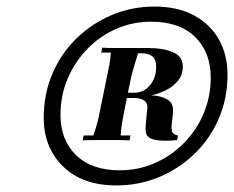

<svg xmlns="http://www.w3.org/2000/svg" viewBox="-20 -818 712 584"><path d="M334 -254Q231 -254 172 -311.5Q113 -369 113 -460Q113 -532 139.5 -594Q166 -656 213 -701.5Q260 -747 320.5 -772.5Q381 -798 450 -798Q520 -798 569.5 -771.5Q619 -745 645.5 -698.5Q672 -652 672 -591Q672 -519 645.5 -457.5Q619 -396 572 -350.5Q525 -305 464 -279.5Q403 -254 334 -254ZM344 -300Q401 -300 451 -322Q501 -344 539.5 -383Q578 -422 599.5 -473Q621 -524 621 -582Q621 -659 573.5 -705.5Q526 -752 440 -752Q383 -752 333 -730Q283 -708 245 -668.5Q207 -629 185.5 -578Q164 -527 164 -468Q164 -392 211.5 -346Q259 -300 344 -300ZM521 -406Q521 -402 520.5 -399Q520 -396 518 -392Q512 -391 502.5 -390.5Q493 -390 483 -390Q454 -390 440.5 -396Q427 -402 424.5 -412.5Q422 -423 423 -435L428 -489Q430 -503 419.5 -511.5Q409 -520 387 -520H366L357 -476Q354 -459 351 -442Q348 -425 347 -406H377Q376 -403 376 -400Q376 -397 374 -391Q358 -392 338 -392Q318 -392 302 -392Q288 -392 268 -392Q248 -392 232 -391Q232 -400 235 -406H264Q270 -423 275 -441Q280 -459 283 -476L306 -588Q309 -603 312.5 -620Q316 -637 317 -658H288Q289 -661 289.5 -665.5Q290 -670 291 -673Q307 -672 326.5 -672Q346 -672 361 -672H431Q475 -672 505.5 -659.5Q536 -647 536 -616Q536 -590 521 -572Q506 -554 484.5 -543.5Q463 -533 440 -528Q469 -527 489 -515.5Q509 -504 506 -474L502 -435Q501 -419 506 -413.5Q511 -408 521 -406ZM388 -536Q417 -536 436 -558.5Q455 -581 455 -615Q455 -638 443 -647Q431 -656 411 -656H400Q394 -638 389.5 -622Q385 -606 380 -588L369 -536Z"/></svg>

Font: Poltawski Nowy Medium
Style: Italic
Weight: 500
Italic angle: -12°
Version: Version 1.001;gftools[0.9.25]